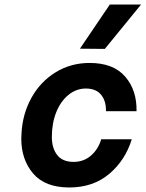

<svg xmlns="http://www.w3.org/2000/svg" viewBox="-20 -819 643 848"><path d="M74 -207 75 -229Q79 -314 118 -385.5Q157 -457 224.5 -499Q292 -541 376 -541Q481 -541 533 -480.5Q585 -420 583 -328H448Q449 -373 426.5 -400.5Q404 -428 359 -428Q317 -428 282.5 -400Q248 -372 228.5 -323.5Q209 -275 209 -214Q209 -165 232.5 -134.5Q256 -104 305 -104Q350 -104 382 -132Q414 -160 427 -204H562Q534 -112 463 -51.5Q392 9 286 9Q179 9 126.5 -52.5Q74 -114 74 -207ZM333 -604 465 -799H603L443 -603Z"/></svg>

Font: Be Vietnam
Style: Bold Italic
Weight: 700
Italic angle: -9.66701°
Designer: Gabriel Lam
Foundry: TypeRant
Version: Version 3.000